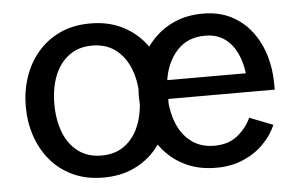

<svg xmlns="http://www.w3.org/2000/svg" viewBox="-41 -531 941 600"><g transform="rotate(-5 429.5 -231.0)"><path d="M482.6 -217H817.8V-233.8Q817.8 -282 804.7 -325.2Q791.6 -368.3 765.7 -401.7Q739.9 -435.1 701.9 -454.2Q664 -473.3 614.6 -473.3Q561.7 -473.3 520.5 -453.7Q479.2 -434.2 450.8 -400.5Q422.3 -366.9 407.6 -323.3Q392.9 -279.8 392.9 -231.6Q392.9 -183.5 407.4 -140Q421.9 -96.4 450.2 -62.5Q478.5 -28.6 519.8 -9.2Q561.2 10.3 614.9 10.3Q662.2 10.3 699.8 -5.9Q737.4 -22 763.8 -48.9Q790.3 -75.8 804 -107.8L730.7 -136.5Q715.6 -104.2 687.3 -81.5Q658.9 -58.8 615.3 -58.8Q573.2 -58.8 544.2 -80Q515.2 -101.3 499.8 -137.3Q484.5 -173.3 482.6 -217ZM485.7 -275.8Q494.6 -332.2 527.5 -368Q560.4 -403.9 615.3 -403.9Q651.7 -403.9 676.2 -386.4Q700.6 -369 714.4 -340Q728.1 -311 732.3 -275.8ZM261 -403.9Q304 -403.9 333.7 -381.8Q363.4 -359.7 379.1 -320.9Q394.8 -282.1 394.8 -231.6Q394.8 -181.3 379.2 -142.2Q363.6 -103.1 333.9 -81.1Q304.2 -59 261 -59Q218.4 -59 188.5 -81.1Q158.7 -103.1 143.2 -142.2Q127.8 -181.3 127.8 -231.6Q127.8 -282.1 143.2 -320.9Q158.7 -359.7 188.5 -381.8Q218.4 -403.9 261 -403.9ZM261 -473.3Q206.9 -473.3 165.4 -453.7Q123.9 -434.2 95.5 -400.5Q67.1 -366.9 52.6 -323.3Q38.1 -279.8 38.1 -231.6Q38.1 -183.5 52.6 -140Q67.1 -96.4 95.5 -62.6Q123.9 -28.8 165.5 -9.4Q207.1 10.1 261 10.1Q315 10.1 356.6 -9.4Q398.2 -28.8 426.7 -62.6Q455.1 -96.4 469.8 -140Q484.5 -183.5 484.5 -231.6Q484.5 -279.8 469.8 -323.3Q455.1 -366.9 426.7 -400.5Q398.2 -434.2 356.7 -453.7Q315.2 -473.3 261 -473.3Z"/></g></svg>

Font: Estedad-VF-FD Black
Style: Regular
Weight: 900
Designer: Amin Abedi
Version: Version 4.000